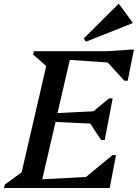

<svg xmlns="http://www.w3.org/2000/svg" viewBox="-46 -948 695 968"><path d="M-26 0 -21 -18 63 -79 187 -615 121 -673 125 -690H496L617 -698H629L598 -541H581L497 -633L306 -646L244 -378L425 -387L504 -452H522L482 -242H464L409 -325L234 -333L167 -44L388 -56L521 -166H539L507 0ZM388 -738 376 -754 551 -928H554L622 -835V-831Z"/></svg>

Font: Platypi
Style: Italic
Weight: 400
Italic angle: -13°
Designer: David Sargent
Foundry: Bolt Cutter Type
Version: Version 1.200; ttfautohint (v1.8.4.7-5d5b)